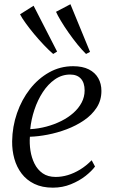

<svg xmlns="http://www.w3.org/2000/svg" viewBox="-20 -856 520 886"><path d="M418.5 -87.5Q403.5 -67 374.8 -44.2Q346 -21.5 307.2 -5.8Q268.5 10 224 10Q174.5 10 138.5 -7.5Q102.5 -25 79.8 -55Q57 -85 46.2 -123.5Q35.5 -162 36 -204Q37 -272 58.5 -334Q80 -396 118 -444.8Q156 -493.5 206.8 -522Q257.5 -550.5 317.5 -550.5Q361 -550.5 390 -535.8Q419 -521 433.5 -495.2Q448 -469.5 448 -436.5Q448 -393 426 -359.2Q404 -325.5 367.8 -300.8Q331.5 -276 287.8 -259.5Q244 -243 199.5 -234.5Q155 -226 118 -225Q115.5 -193.5 120.5 -161Q125.5 -128.5 139.2 -100.8Q153 -73 177 -56.2Q201 -39.5 237 -39.5Q265 -39.5 293.2 -48Q321.5 -56.5 349.5 -73.5Q377.5 -90.5 403 -116.5ZM303.5 -512Q265.5 -512 233.5 -489.8Q201.5 -467.5 177.5 -430.8Q153.5 -394 138.8 -349.5Q124 -305 119.5 -260Q157.5 -262 194 -271.8Q230.5 -281.5 262.5 -297.5Q294.5 -313.5 318.8 -335Q343 -356.5 356.8 -382.8Q370.5 -409 370.5 -438.5Q370.5 -474 353.2 -493Q336 -512 303.5 -512ZM225.5 -607Q206 -623.5 182.8 -648Q159.5 -672.5 137.2 -699.2Q115 -726 97.8 -750Q80.5 -774 72.5 -790L135 -829.5L243.5 -618ZM377 -607Q358.5 -625 337.2 -651.2Q316 -677.5 296 -706Q276 -734.5 260.8 -760Q245.5 -785.5 238.5 -801.5L305 -836.5L395.5 -616.5Z"/></svg>

Font: Merriweather 60pt Light
Style: Italic
Weight: 300
Italic angle: -7.8°
Version: Version 2.101